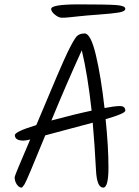

<svg xmlns="http://www.w3.org/2000/svg" viewBox="-20 -875 636 878"><path d="M367 -722Q395 -722 418.5 -623Q442 -524 458 -381Q504 -390 528.5 -390Q553 -390 553 -369Q553 -356 463 -330Q476 -203 476 -110Q476 -17 452 -17Q423 -17 419 -96Q413 -213 404 -314Q239 -270 187 -256Q102 -47 92 -32Q82 -17 79 -17Q67 -17 57 -31.5Q47 -46 47 -65Q47 -72 118 -237Q95 -232 88 -232Q48 -232 48 -257Q48 -273 146 -303Q262 -581 290 -638Q318 -695 330.5 -708.5Q343 -722 367 -722ZM215 -324Q327 -354 399 -369Q381 -533 354 -645Q281 -485 215 -324ZM214 -834Q214 -855 340.5 -855Q467 -855 510 -852Q553 -849 553 -835Q553 -823 524.5 -818Q496 -813 433.5 -808.5Q371 -804 340.5 -800.5Q310 -797 293.5 -795.5Q277 -794 262.5 -794Q248 -794 231 -808Q214 -822 214 -834Z"/></svg>

Font: Kalam Light
Style: Regular
Weight: 300
Version: Version 2.001;PS 1.0;hotconv 1.0.79;makeotf.lib2.5.61930; tt